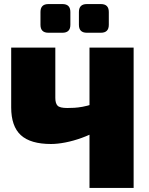

<svg xmlns="http://www.w3.org/2000/svg" viewBox="-20 -924 734 944"><path d="M252 -690V-443Q252 -416 263 -404.5Q274 -393 311 -393Q327 -393 345 -394Q363 -395 385.5 -399Q408 -403 436 -412L459 -281Q423 -261 381.5 -246Q340 -231 301 -223.5Q262 -216 231 -216Q130 -216 82.5 -259.5Q35 -303 35 -396V-690ZM637 -690V0H420V-690ZM476 -904Q515 -904 515 -865V-802Q515 -763 476 -763H407Q368 -763 368 -802V-865Q368 -904 407 -904ZM287 -904Q326 -904 326 -865V-802Q326 -763 287 -763H218Q179 -763 179 -802V-865Q179 -904 218 -904Z"/></svg>

Font: Exo 2 Black
Style: Regular
Weight: 900
Designer: Natanael Gama
Foundry: Natanael Gama
Version: Version 2.010